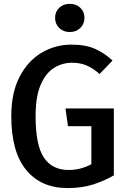

<svg xmlns="http://www.w3.org/2000/svg" viewBox="-20 -951 655 985"><path d="M326.2 13.8Q190.8 13.8 114.4 -79Q37.9 -171.8 37.9 -354.9Q37.9 -475.9 80.8 -557.7Q123.6 -639.5 193.8 -680.8Q264.1 -722.1 346.7 -722.1Q419 -722.1 467.4 -700.5Q515.9 -679 557.4 -640.5L490.8 -571.3Q458.5 -600.5 424.9 -614.9Q391.3 -629.2 349.7 -629.2Q300 -629.2 257.4 -602.8Q214.9 -576.4 188.7 -516.2Q162.6 -455.9 162.6 -354.4Q162.6 -206.2 205.1 -142.6Q247.7 -79 331.8 -79Q394.4 -79 448.7 -108.7V-303.6H328.7L315.9 -394.4H564.1V-51.3Q513.8 -22.6 457.2 -4.4Q400.5 13.8 326.2 13.8ZM337.9 -931.3Q371.3 -931.3 392.3 -910.8Q413.3 -890.3 413.3 -859.5Q413.3 -828.7 392.3 -807.7Q371.3 -786.7 337.9 -786.7Q304.6 -786.7 283.6 -807.7Q262.6 -828.7 262.6 -859.5Q262.6 -890.3 283.6 -910.8Q304.6 -931.3 337.9 -931.3Z"/></svg>

Font: Fira Code Medium
Style: Regular
Weight: 500
Designer: Carrois Corporate, Edenspiekermann AG, Nikita Prokopov
Foundry: Carrois Corporate, Edenspiekermann AG, Nikita Prokopov
Version: Version 6.002